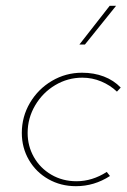

<svg xmlns="http://www.w3.org/2000/svg" viewBox="-20 -633 435 660"><path d="M358 -28Q304 7 241 7Q189 7 146.5 -17Q104 -41 79.5 -83Q55 -125 55 -176Q55 -232 83 -279.5Q111 -327 158.5 -355Q206 -383 262 -383Q303 -383 337 -370Q371 -357 395 -332L382 -318Q359 -340 328 -353Q297 -366 263 -366Q213 -366 170 -340.5Q127 -315 101 -271Q75 -227 75 -176Q75 -131 96.5 -93Q118 -55 156.5 -32.5Q195 -10 243 -10Q297 -10 347 -42ZM272 -480H253L357 -613H379Z"/></svg>

Font: Josefin Sans Thin
Style: Italic
Weight: 200
Italic angle: -7°
Designer: Santiago Orozco
Foundry: Typemade
Version: Version 2.000